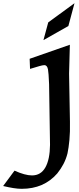

<svg xmlns="http://www.w3.org/2000/svg" viewBox="-192 -853 494 1196"><path d="M-101.6 210Q-36.1 239.7 7.3 239.7Q62.5 239.7 90.6 189.9Q118.7 140.1 119.6 49.3L113.8 -330.1V-329.1Q112.3 -364.3 110.6 -387.5Q108.9 -410.6 106.9 -420.9Q101.6 -447.3 84.5 -447.3Q74.7 -447.3 52.2 -440.9Q29.8 -434.6 -4.9 -423.8L-7.3 -486.8L243.2 -574.2L238.3 -394V-395L243.7 -94.2Q245.1 -31.7 240.5 18.3Q235.8 68.4 228.5 102.1Q219.7 137.2 203.4 168.5Q187 199.7 164.6 227.5Q81.5 323.2 -57.1 323.2Q-80.1 323.2 -108.9 318.6Q-137.7 314 -172.4 305.7ZM78.6 -603 108.4 -713.4 272 -833 233.9 -690.9Z"/></svg>

Font: IranNastaliq
Style: Regular
Weight: 400
Designer: Hossein Zahedi
Version: Version 1.5